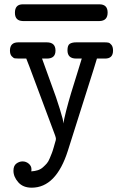

<svg xmlns="http://www.w3.org/2000/svg" viewBox="-20 -639 565 885"><path d="M25.9 -405.8Q25.9 -443.8 64 -443.8H195.8Q235.8 -443.8 235.8 -405.8Q235.8 -368.7 195.8 -369.1H173.8L237.8 -191.9L255.9 -136.2L269 -90.8L272.9 -69.8Q273.9 -85.9 284.9 -128.4Q295.9 -170.9 307.4 -209Q318.8 -247.1 335.9 -301Q353 -355 356.9 -369.1H331.1Q291 -369.1 291 -407.2Q291 -430.2 301.5 -437Q312 -443.8 331.1 -443.8H462.9Q472.7 -443.8 479.7 -442.4Q486.8 -440.9 493.9 -431.9Q501 -422.9 501 -405.8Q501 -368.7 463.9 -369.1H426.8Q423.8 -360.4 418.9 -343.3Q414.1 -326.2 411.1 -317.9L293 55.2Q238.8 226.1 126 226.1Q85.9 226.1 64 200.9Q42 175.8 42 147.9Q42 125 55.4 115Q68.8 105 84 105Q100.1 105 112.5 115.5Q125 126 125 141.1Q125 147.9 124 150.9Q141.1 149.9 154.5 145.5Q168 141.1 178.5 131.6Q189 122.1 196 114Q203.1 106 209.5 90.1Q215.8 74.2 219 66.7Q222.2 59.1 227.5 40.5Q232.9 22 233.9 18.1Q237.8 6.8 237.8 1Q237.8 -3.9 233.9 -15.1L115.2 -333Q113.3 -338.9 108.2 -350.8Q103 -362.8 101.1 -369.1H65.9Q54.7 -369.1 48.3 -370.1Q42 -371.1 33.9 -379.9Q25.9 -388.7 25.9 -405.8ZM48.8 -580.1Q48.8 -619.1 85 -619.1H438Q476.1 -619.1 476.1 -581.1Q476.1 -543 439 -542H85Q48.8 -543 48.8 -580.1Z"/></svg>

Font: CMU Typewriter Text
Style: Bold
Weight: 700
Version: Version 0.7.0